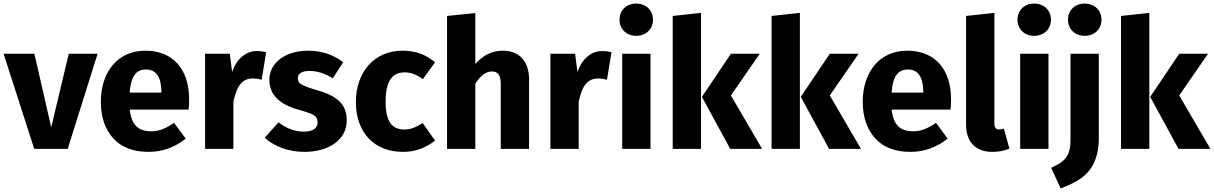

<svg xmlns="http://www.w3.org/2000/svg" viewBox="-26 -831 6778 1072"><path d="M358 -531 260 -120 166 -531H-6L165 0H352L519 -531Z M1030 -276C1030 -447 938 -548 785 -548C628 -548 537 -425 537 -263C537 -178 560 -110 606 -59C652 -8 718 17 804 17C880 17 949 -8 1011 -57L946 -145C899 -113 862 -98 819 -98C748 -98 709 -130 698 -219H1027C1029 -235 1030 -254 1030 -276ZM875 -314H698C705 -406 734 -443 789 -443C845 -443 874 -402 875 -321Z M1407 -546C1346 -546 1294 -501 1270 -428L1257 -531H1119V0H1277V-263C1296 -350 1324 -393 1387 -393C1399 -393 1415 -391 1435 -386L1460 -539C1444 -544 1426 -546 1407 -546Z M1695 -548C1563 -548 1478 -477 1478 -386C1478 -305 1530 -251 1635 -220C1668 -211 1693 -203 1708 -197C1739 -184 1747 -171 1747 -146C1747 -114 1718 -96 1670 -96C1621 -96 1574 -113 1529 -148L1452 -62C1505 -13 1585 17 1674 17C1807 17 1910 -49 1910 -158C1910 -249 1857 -295 1746 -327C1650 -355 1637 -366 1637 -395C1637 -420 1660 -435 1701 -435C1745 -435 1789 -421 1832 -394L1890 -483C1839 -524 1771 -548 1695 -548Z M2221 -548C2064 -548 1961 -429 1961 -261C1961 -93 2062 17 2224 17C2291 17 2350 -4 2403 -46L2334 -144C2293 -119 2268 -108 2232 -108C2164 -108 2127 -150 2127 -262C2127 -378 2163 -427 2234 -427C2268 -427 2302 -414 2335 -389L2403 -483C2351 -527 2294 -548 2221 -548Z M2781 -548C2720 -548 2672 -523 2628 -474V-758L2470 -742V0H2628V-364C2657 -409 2688 -432 2720 -432C2752 -432 2770 -414 2770 -361V0H2928V-388C2928 -489 2873 -548 2781 -548Z M3335 -546C3274 -546 3222 -501 3198 -428L3185 -531H3047V0H3205V-263C3224 -350 3252 -393 3315 -393C3327 -393 3343 -391 3363 -386L3388 -539C3372 -544 3354 -546 3335 -546Z M3526 -811C3471 -811 3433 -773 3433 -721C3433 -669 3471 -631 3526 -631C3581 -631 3620 -669 3620 -721C3620 -773 3581 -811 3526 -811ZM3448 -531V0H3606V-531Z M3730 -742V0H3888V-759ZM4055 -531 3893 -290 4051 0H4229L4055 -298L4216 -531Z M4282 -742V0H4440V-759ZM4607 -531 4445 -290 4603 0H4781L4607 -298L4768 -531Z M5284 -276C5284 -447 5192 -548 5039 -548C4882 -548 4791 -425 4791 -263C4791 -178 4814 -110 4860 -59C4906 -8 4972 17 5058 17C5134 17 5203 -8 5265 -57L5200 -145C5153 -113 5116 -98 5073 -98C5002 -98 4963 -130 4952 -219H5281C5283 -235 5284 -254 5284 -276ZM5129 -314H4952C4959 -406 4988 -443 5043 -443C5099 -443 5128 -402 5129 -321Z M5514 17C5549 17 5581 11 5610 -1L5579 -113C5571 -110 5562 -108 5553 -108C5535 -108 5526 -119 5526 -141V-759L5368 -742V-135C5368 -38 5422 17 5514 17Z M5748 -811C5693 -811 5655 -773 5655 -721C5655 -669 5693 -631 5748 -631C5803 -631 5842 -669 5842 -721C5842 -773 5803 -811 5748 -811ZM5670 -531V0H5828V-531Z M6030 -811C5975 -811 5937 -773 5937 -721C5937 -669 5975 -631 6030 -631C6085 -631 6124 -669 6124 -721C6124 -773 6085 -811 6030 -811ZM6109 -531H5951V-50C5951 -19 5947 7 5939 26C5922 64 5895 82 5843 106L5896 221C5942 204 5980 185 6011 164C6071 120 6109 51 6109 -60Z M6233 -742V0H6391V-759ZM6558 -531 6396 -290 6554 0H6732L6558 -298L6719 -531Z"/></svg>

Font: Fira Sans
Style: Bold
Weight: 700
Designer: Carrois Corporate & Edenspiekermann AG
Foundry: Carrois Corporate GbR & Edenspiekermann AG
Version: Version 4.203